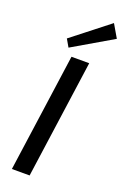

<svg xmlns="http://www.w3.org/2000/svg" viewBox="-179 -1013 702 1068"><g transform="rotate(20 172.0 -478.5)"><path d="M246 -700 148 0H43L141 -700ZM344 -880 108 -742 82 -787 299 -957Z"/></g></svg>

Font: Pathway Extreme 8pt Thin 12pt Medium
Style: Italic
Weight: 500
Italic angle: -8°
Version: Version 1.001;gftools[0.9.26]